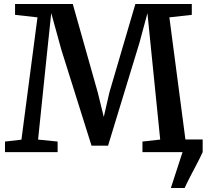

<svg xmlns="http://www.w3.org/2000/svg" viewBox="-20 -763 1040 963"><path d="M837 180 895.5 0 881 -63.5H996.5V0Q983 29.5 966.2 61.2Q949.5 93 933.5 123.8Q917.5 154.5 906 180ZM87.5 -62.5 168 -676 55.5 -688.5V-743H345L470 -300.5L500.5 -176.5L529 -300.5L659 -743H942V-688.5L829.5 -676L910 -63.5L994.5 -53V0H694.5V-53L783.5 -63L738.5 -508L719.5 -697L679.5 -548.5L522 -32.5H439L288 -512.5L237 -697.5L217 -508L171 -63L269 -53V0H5V-53Z"/></svg>

Font: Merriweather 20pt SemiBold
Style: Regular
Weight: 600
Version: Version 2.100